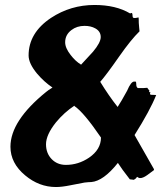

<svg xmlns="http://www.w3.org/2000/svg" viewBox="-20 -729 654 772"><path d="M280 -302 279 -304Q238 -277 205 -237Q165 -187 165 -149Q165 -113 187.5 -89.5Q210 -66 245 -66Q295 -66 338 -95Q386 -128 386 -176Q317 -277 280 -302ZM306 -469Q330 -495 354 -521Q385 -558 385 -580Q385 -603 363 -615Q345 -625 320 -625Q289 -625 267 -608Q242 -589 242 -559Q242 -536 264 -508Q283 -483 306 -469ZM521 -186 599 -49V-45Q586 -35 572 -25Q554 -12 542 -13L538 -14L531 -18Q526 -9 523 -10L519 -6L502 -8Q469 -50 454 -74Q396 -1 347 3Q338 3 320 5Q320 5 263 16Q229 23 205 23Q137 23 81 -24Q22 -73 22 -139Q22 -243 165 -359Q173 -366 191 -377Q157 -400 129 -433Q95 -474 95 -506Q95 -597 185 -657Q264 -709 360 -709Q446 -709 503 -675Q506 -676 509 -677Q513 -677 513 -664Q513 -659 517 -657Q521 -656 527 -657Q536 -659 537 -659Q538 -659 538 -637Q538 -631 539.5 -619Q541 -607 541 -603Q507 -570 460 -503Q407 -427 383 -400Q418 -343 453 -299Q467 -320 491 -364Q507 -402 520 -401H526Q528 -398 528 -388.5Q528 -379 534 -375Q557 -374 572 -376L581 -364L579 -359L585 -358L583 -353L585 -348L608 -347Q584 -286 521 -186Z"/></svg>

Font: Ode an Erik AH
Style: Regular
Weight: 400
Designer: Andreas Höfeld
Foundry: Fontgrube AH
Version: Version 2.00